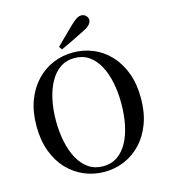

<svg xmlns="http://www.w3.org/2000/svg" viewBox="-138 -1071 1053 1198"><g transform="rotate(-15 388.5 -472.5)"><path d="M315 -809Q345 -838 373.5 -867Q402 -896 429 -921Q453 -944 468.5 -953.5Q484 -963 499 -963Q517 -963 529 -950.5Q541 -938 541 -923Q541 -909 528.5 -894Q516 -879 482 -863Q445 -844 406.5 -825.5Q368 -807 329 -789ZM389 18Q321 18 260 -7.5Q199 -33 152 -82Q105 -131 78 -203Q51 -275 51 -368Q51 -460 78 -531.5Q105 -603 152 -652.5Q199 -702 260 -727.5Q321 -753 389 -753Q457 -753 517.5 -728Q578 -703 625 -653.5Q672 -604 699 -532.5Q726 -461 726 -368Q726 -276 699 -204Q672 -132 625 -82.5Q578 -33 517.5 -7.5Q457 18 389 18ZM389 -18Q442 -18 481.5 -45Q521 -72 547 -119.5Q573 -167 586 -231Q599 -295 599 -368Q599 -441 586 -504Q573 -567 547 -615Q521 -663 481.5 -690Q442 -717 389 -717Q336 -717 296.5 -690Q257 -663 230.5 -615Q204 -567 190.5 -504Q177 -441 177 -368Q177 -295 190.5 -231Q204 -167 230.5 -119.5Q257 -72 296.5 -45Q336 -18 389 -18Z"/></g></svg>

Font: Noto Serif TC ExtraLight SemiBold
Style: Regular
Weight: 600
Version: Version 2.003-H1;hotconv 1.1.1;makeotfexe 2.6.0